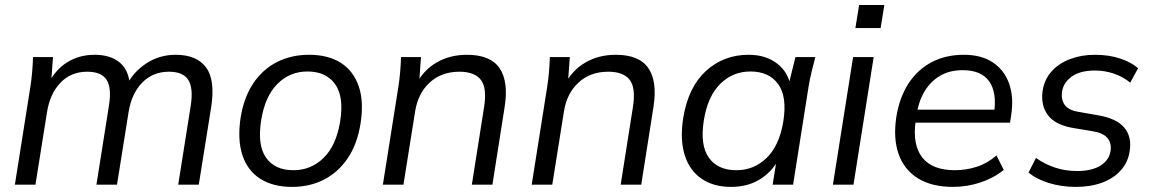

<svg xmlns="http://www.w3.org/2000/svg" viewBox="-20 -727 4539 756"><path d="M38.6 0 99.7 -385.9Q104.1 -414.2 106.6 -443.6Q109.1 -472.9 110.1 -502.3H188.7L180.5 -391.7H167Q196 -451 243.6 -481.1Q291.1 -511.3 352.7 -511.3Q415.4 -511.3 452.1 -480.2Q488.8 -449 491.2 -387.9H476.8Q503.7 -443 555.7 -477.2Q607.7 -511.3 671.4 -511.3Q754.7 -511.3 791.5 -461.4Q828.3 -411.5 811.3 -303.8L762.7 0H681.7L730.8 -309.3Q741.9 -380 721.4 -412.3Q701 -444.6 644.8 -444.6Q581.7 -444.6 539.7 -401.4Q497.8 -358.3 486.2 -285.2L440.7 0H359.7L408.7 -309.3Q420.3 -380 400.1 -412.3Q379.9 -444.6 323.2 -444.6Q259.6 -444.6 218.2 -401.4Q176.7 -358.3 165.1 -285.2L119.6 0Z M1130.2 8.9Q1055.1 8.9 1004.8 -23Q954.6 -54.9 934.5 -116.1Q914.4 -177.3 927.4 -263.8Q940.4 -344.2 977.7 -399.5Q1015.1 -454.8 1071.2 -483Q1127.2 -511.3 1196.5 -511.3Q1272.6 -511.3 1322.4 -479.3Q1372.1 -447.4 1392.8 -386.5Q1413.4 -325.5 1399.4 -239.1Q1386.4 -158.6 1348.8 -103.3Q1311.1 -48.1 1255.3 -19.6Q1199.5 8.9 1130.2 8.9ZM1135.6 -56.8Q1204.8 -56.8 1254.6 -105.8Q1304.3 -154.8 1319.4 -249.1Q1335 -346.6 1299.2 -396.1Q1263.4 -445.5 1190.6 -445.5Q1121 -445.5 1072.2 -396.5Q1023.5 -347.5 1008.4 -253.8Q992.8 -156.2 1027.3 -106.5Q1061.9 -56.8 1135.6 -56.8Z M1487.6 0 1548.7 -385.9Q1553.1 -414.2 1555.6 -443.6Q1558.1 -472.9 1559.1 -502.3H1637.7L1629.5 -391.7L1616 -390.7Q1646 -450 1698.6 -480.6Q1751.3 -511.3 1818.5 -511.3Q1911 -511.3 1947 -458.6Q1982.9 -405.9 1967 -305.8L1918.9 0H1837.9L1886 -304.7Q1898.1 -380 1873.6 -412.3Q1849.1 -444.6 1788.9 -444.6Q1718.2 -444.6 1671.9 -401.9Q1625.7 -359.3 1614.6 -288.6L1568.6 0Z M2073.6 0 2134.7 -385.9Q2139.1 -414.2 2141.6 -443.6Q2144.1 -472.9 2145.1 -502.3H2223.7L2215.5 -391.7L2202 -390.7Q2232 -450 2284.6 -480.6Q2337.3 -511.3 2404.5 -511.3Q2497 -511.3 2533 -458.6Q2568.9 -405.9 2553 -305.8L2504.9 0H2423.9L2472 -304.7Q2484.1 -380 2459.6 -412.3Q2435.1 -444.6 2374.9 -444.6Q2304.2 -444.6 2257.9 -401.9Q2211.7 -359.3 2200.6 -288.6L2154.6 0Z M2858.2 8.9Q2789.2 8.9 2742 -23.5Q2694.8 -55.9 2675.8 -117.1Q2656.8 -178.2 2670.4 -263.8Q2690.4 -384.7 2760.1 -448Q2829.8 -511.3 2927.8 -511.3Q2994.5 -511.3 3039.3 -477.3Q3084.1 -443.4 3093.6 -384.5L3082.5 -383.1L3112.1 -502.3H3190.3Q3182.8 -472.9 3175.5 -443.6Q3168.3 -414.2 3163.8 -385.9L3102.8 0H3022.3L3041.4 -119.7H3056.3Q3029.7 -59.9 2979.3 -25.5Q2928.9 8.9 2858.2 8.9ZM2879.6 -56.8Q2949.2 -56.8 2999.2 -105.8Q3049.2 -154.8 3064.3 -249.1Q3079.9 -346.6 3043.8 -396.1Q3007.8 -445.5 2934.6 -445.5Q2864.9 -445.5 2815.7 -396.5Q2766.5 -347.5 2751.4 -253.8Q2735.8 -156.2 2770.8 -106.5Q2805.8 -56.8 2879.6 -56.8Z M3259.6 0 3339.1 -502.3H3420.1L3340.6 0ZM3348.1 -616.4 3362.8 -707.2H3462.1L3447.4 -616.4Z M3732.3 8.9Q3649.2 8.9 3594.6 -24.7Q3540.1 -58.4 3518.2 -120.6Q3496.4 -182.8 3509.4 -267.3Q3521.9 -344.3 3557.6 -398.8Q3593.3 -453.3 3648.7 -482.3Q3704.1 -511.3 3775 -511.3Q3844.3 -511.3 3889.4 -481.1Q3934.5 -451 3953.5 -397.6Q3972.4 -344.2 3961.5 -273.4L3957 -244H3567.7L3575.6 -295.2H3911.9L3893.9 -280.8Q3906 -362.9 3874.9 -406.8Q3843.8 -450.7 3770.5 -450.7Q3717.9 -450.7 3679.7 -427.5Q3641.6 -404.3 3618.5 -363.9Q3595.5 -323.5 3588.5 -271.9L3585.1 -248.5Q3572.5 -156.2 3611.8 -106.5Q3651 -56.8 3740.4 -56.8Q3783.6 -56.8 3825.6 -70.2Q3867.6 -83.6 3903.7 -114.9L3932.3 -57.9Q3892.3 -25.8 3840.1 -8.4Q3787.8 8.9 3732.3 8.9Z M4215.8 8.9Q4159.1 8.9 4109.2 -6.6Q4059.4 -22.2 4030 -47.7L4059.1 -105.2Q4092.5 -81.1 4133.6 -67.3Q4174.7 -53.6 4220.7 -53.6Q4278.7 -53.6 4312.8 -74.8Q4347 -96.1 4352.6 -131.5Q4357.6 -163.4 4340.4 -183.7Q4323.3 -204 4280.7 -210.5L4208.7 -222.5Q4134.7 -234.5 4105.7 -274.2Q4076.7 -314 4085.7 -371.8Q4093.2 -416.1 4121.6 -447Q4150 -477.9 4194 -494.6Q4238.1 -511.3 4291.3 -511.3Q4346.2 -511.3 4390.8 -496.5Q4435.5 -481.6 4461.2 -458.2L4430.2 -401.6Q4403.8 -423.7 4367.6 -436.5Q4331.4 -449.3 4291.3 -449.3Q4233.9 -449.3 4201 -426.2Q4168.2 -403.2 4162.1 -367.8Q4157.1 -335.8 4172 -314.5Q4186.9 -293.3 4225.9 -286.7L4300.4 -273.7Q4376.4 -261.2 4406.9 -224.5Q4437.4 -187.8 4428 -131Q4421.5 -88.3 4393.4 -56.6Q4365.3 -25 4320 -8Q4274.6 8.9 4215.8 8.9Z"/></svg>

Font: Mulish ExtraLight
Style: Italic
Weight: 200
Italic angle: -9°
Designer: Vernon Adams
Foundry: Vernon Adams
Version: Version 3.603